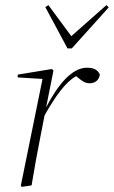

<svg xmlns="http://www.w3.org/2000/svg" viewBox="-20 -728 447 754"><path d="M62 0 65 6 104 0C116 -73 127 -132 140 -198L155 -275C197 -349 237 -406 279 -429L284 -425C303 -409 315 -401 332 -401C356 -401 370 -416 372 -436C363 -454 349 -462 321 -462C263 -462 208 -397 161 -306L190 -451L184 -457L50 -435L49 -424L147 -418ZM170 -708 158 -700 245 -538H262L407 -699L398 -708L260 -586Z"/></svg>

Font: Source Serif 4 Display Light
Style: Italic
Weight: 300
Italic angle: -12°
Designer: Frank Grießhammer
Foundry: Adobe Systems Incorporated
Version: Version 4.004;hotconv 1.0.117;makeotfexe 2.5.65602